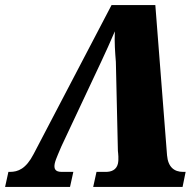

<svg xmlns="http://www.w3.org/2000/svg" viewBox="-51 -734 764 754"><path d="M-31 0H224L237 -59H191C165 -59 160 -72 164 -92C168 -111 184 -143 190 -159L347 -493C364 -529 382 -569 400 -611C398 -568 401 -528 404 -491L412 -141C413 -132 416 -109 412 -91C406 -66 385 -59 365 -59H328L315 0H666L678 -59H668C633 -59 609 -78 605 -124L559 -714H387L81 -129C51 -71 20 -59 -12 -59H-18Z"/></svg>

Font: Noto Serif SemiCondensed Black
Style: Italic
Weight: 900
Width: 4
Italic angle: -12°
Designer: Monotype Design Team
Foundry: Monotype Imaging Inc.
Version: Version 2.014